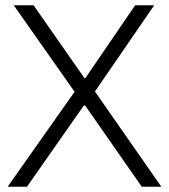

<svg xmlns="http://www.w3.org/2000/svg" viewBox="-20 -706 640 726"><path d="M9 0 262 -359 32 -686H107L299 -411H303L491 -686H563L339 -360L590 0H516L302 -307H297L82 0Z"/></svg>

Font: Archivo SemiCondensed ExtraLight
Style: Regular
Weight: 250
Width: 4
Designer: Hector Gatti
Foundry: Omnibus-Type
Version: Version 2.001